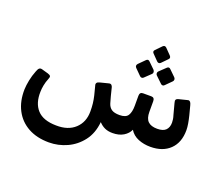

<svg xmlns="http://www.w3.org/2000/svg" viewBox="-140 -885 1524 1313"><g transform="rotate(20 621.5 -229.0)"><path d="M328 216Q240 216 176.5 181Q113 146 79.5 82Q46 18 48 -69Q49 -98 56.5 -135.5Q64 -173 78 -208Q85 -228 93 -235Q101 -242 115 -238L161 -225Q177 -220 180.5 -213Q184 -206 178 -193Q166 -164 161 -137Q156 -110 156 -91Q153 -7 196.5 41Q240 89 335 90Q422 92 472.5 45Q523 -2 523 -80Q523 -112 520 -138Q517 -164 510.5 -191.5Q504 -219 494 -256Q485 -281 514 -288L577 -304Q589 -307 595.5 -300.5Q602 -294 604 -285Q612 -253 618.5 -227Q625 -201 632 -179Q640 -152 659.5 -138.5Q679 -125 718 -125Q764 -125 779.5 -150Q795 -175 795 -220V-293Q795 -320 819 -320H879Q903 -320 903 -293V-216Q903 -168 925 -146.5Q947 -125 992 -125Q1036 -125 1055 -145Q1074 -165 1074 -199Q1074 -210 1072 -223.5Q1070 -237 1065 -252L1044 -331Q1041 -341 1041 -346Q1041 -355 1046.5 -359Q1052 -363 1059 -365L1119 -380Q1125 -382 1128 -382Q1143 -382 1150 -355L1168 -286Q1175 -258 1179.5 -231.5Q1184 -205 1184 -184Q1184 -94 1132 -43.5Q1080 7 990 7Q942 7 901.5 -9.5Q861 -26 839 -62Q826 -32 794 -12.5Q762 7 715 7Q682 7 658 -4Q634 -15 615 -36Q607 47 564 103Q521 159 458.5 187.5Q396 216 328 216ZM862 -557Q849 -545 835 -558L794 -600Q781 -613 794 -626L835 -668Q848 -680 861 -668L902 -626Q916 -611 903 -599ZM787 -423Q782 -417 773.5 -417Q765 -417 759 -424L716 -467Q703 -481 716 -496L759 -539Q773 -554 787 -539L831 -496Q837 -489 837.5 -480.5Q838 -472 832 -466ZM939 -423Q933 -416 925 -416.5Q917 -417 911 -424L866 -467Q860 -473 860 -481.5Q860 -490 866 -496L911 -539Q925 -553 938 -539L982 -496Q988 -490 988.5 -481.5Q989 -473 982 -466Z"/></g></svg>

Font: Rubik Medium
Style: Regular
Weight: 500
Designer: Hubert and Fischer
Foundry: Hubert and Fischer
Version: Version 2.300; ttfautohint (v1.8.4.7-5d5b);gftools[0.9.30]